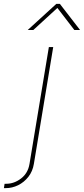

<svg xmlns="http://www.w3.org/2000/svg" viewBox="-133 -765 432 989"><path d="M118.7 -522.5H141.1L41.5 79.1Q35.2 117.7 13.2 145.8Q-8.8 173.8 -39.6 189Q-70.3 204.1 -104 204.1H-112.8L-109.4 181.6H-100.6Q-60.1 181.6 -24.4 154.3Q11.2 127 19 79.1ZM38.6 -610.4H10.3L10.7 -611.3L157.2 -745.1H175.3L278.8 -611.3L278.3 -610.4H250L162.6 -724.1Z"/></svg>

Font: Inter 28pt Thin
Style: Italic
Weight: 250
Italic angle: -9.3988°
Designer: Rasmus Andersson
Foundry: rsms
Version: Version 4.001;git-66647c0bb